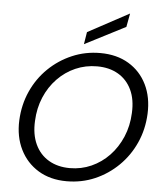

<svg xmlns="http://www.w3.org/2000/svg" viewBox="-62 -998 909 1064"><g transform="rotate(5 392.5 -466.0)"><path d="M348 12Q257 12 190.5 -28.5Q124 -69 89 -140Q54 -211 58 -302Q62 -389 95.5 -463.5Q129 -538 186 -593.5Q243 -649 316.5 -680.5Q390 -712 473 -712Q565 -712 631.5 -672Q698 -632 732.5 -561.5Q767 -491 763 -399Q759 -312 725.5 -237.5Q692 -163 635 -107Q578 -51 505 -19.5Q432 12 348 12ZM360 -62Q423 -62 479 -87Q535 -112 578 -157Q621 -202 647 -263Q673 -324 676 -396Q680 -471 654.5 -525Q629 -579 579.5 -608Q530 -637 462 -637Q398 -637 342 -612.5Q286 -588 242.5 -543Q199 -498 173.5 -437.5Q148 -377 145 -306Q141 -231 166.5 -176Q192 -121 242 -91.5Q292 -62 360 -62ZM378 -753 389 -821 617 -944H618L604 -869Z"/></g></svg>

Font: DM Sans 28pt
Style: Italic
Weight: 400
Italic angle: -10°
Version: Version 4.004;gftools[0.9.30]